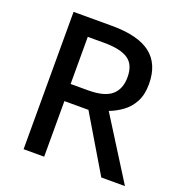

<svg xmlns="http://www.w3.org/2000/svg" viewBox="-129 -826 889 938"><g transform="rotate(20 316.0 -357.0)"><path d="M295 -714Q431 -714 496.5 -663Q562 -612 562 -508Q562 -453 542 -415.5Q522 -378 489.5 -354.5Q457 -331 422 -318L622 0H499L327 -289H202V0H95V-714ZM288 -623H202V-378H293Q377 -378 414.5 -410Q452 -442 452 -504Q452 -569 412 -596Q372 -623 288 -623Z"/></g></svg>

Font: Noto Sans Tai Tham Medium
Style: Regular
Weight: 500
Designer: Monotype Design Team 2013. Revised by David WIlliams 2020
Foundry: Monotype Imaging Inc.
Version: Version 2.002; ttfautohint (v1.8.4.7-5d5b)